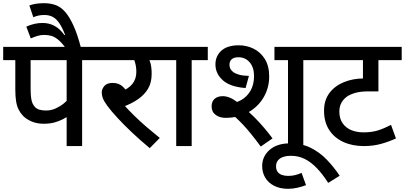

<svg xmlns="http://www.w3.org/2000/svg" viewBox="-20 -916 2539 1204"><path d="M495 -539V0H398V-225L423 -197Q399 -181 373.5 -168Q348 -155 319.5 -147.5Q291 -140 253 -140Q212 -140 179 -154Q146 -168 125 -189Q108 -207 97 -228.5Q86 -250 81 -280.5Q76 -311 76 -354V-539H0V-622H596V-539ZM398 -539H172V-364Q172 -326 175 -303.5Q178 -281 184 -268Q190 -255 200 -244Q211 -233 228 -228Q245 -223 268 -223Q300 -223 328 -235.5Q356 -248 378.5 -266Q401 -284 414 -302L398 -242Z M392 -615Q364 -652 342.5 -669Q321 -686 300.5 -691.5Q280 -697 255 -697Q235 -697 214 -690.5Q193 -684 173 -675L145 -749Q169 -760 194.5 -766Q220 -772 247 -772Q290 -772 324 -752.5Q358 -733 384 -696L388 -698Q369 -747 350 -773.5Q331 -800 309 -811Q287 -822 258 -822Q236 -822 219.5 -818Q203 -814 189 -808L164 -882Q184 -889 206 -892.5Q228 -896 256 -896Q297 -896 329.5 -884Q362 -872 389 -841Q416 -810 441 -755Q466 -700 488 -615Z M883 -539 906 -562Q917 -545 924 -518.5Q931 -492 931 -452Q931 -398 908.5 -360Q886 -322 846.5 -294.5Q807 -267 754 -247L757 -258Q786 -226 822.5 -190Q859 -154 900 -119Q941 -84 982 -51L919 13Q860 -36 808 -85Q756 -134 716.5 -177Q677 -220 654 -251Q632 -281 625 -300Q618 -319 618 -336Q618 -357 634 -376.5Q650 -396 687 -396Q726 -396 751.5 -371.5Q777 -347 797 -303L732 -339Q785 -358 810 -389.5Q835 -421 835 -465Q835 -495 827.5 -522Q820 -549 809 -561L851 -539H581V-622H1014V-539Z M1182 -539V0H1085V-539H999V-622H1283V-539Z M1882 -539V0H1786V-539H1701V-622H1983V-539ZM1394 -177Q1358 -177 1332.5 -195.5Q1307 -214 1307 -249Q1307 -280 1326 -296.5Q1345 -313 1377 -313Q1400 -313 1426 -301.5Q1452 -290 1491 -257L1504 -243Q1539 -217 1572 -184Q1605 -151 1635 -116Q1665 -81 1689 -48L1615 3Q1553 -82 1504.5 -133.5Q1456 -185 1414 -216L1406 -266Q1453 -267 1490.5 -287.5Q1528 -308 1550.5 -346.5Q1573 -385 1573 -439Q1573 -494 1545.5 -525.5Q1518 -557 1475 -557Q1447 -557 1433 -544.5Q1419 -532 1419 -510Q1419 -499 1423.5 -487.5Q1428 -476 1441 -465.5Q1454 -455 1478 -448Q1502 -441 1541 -440L1520 -364Q1424 -371 1377.5 -412.5Q1331 -454 1331 -512Q1331 -565 1368.5 -598.5Q1406 -632 1477 -632Q1527 -632 1570.5 -610.5Q1614 -589 1641 -545.5Q1668 -502 1668 -436Q1668 -366 1634 -307Q1600 -248 1538.5 -212.5Q1477 -177 1394 -177Z M1899 245Q1873 255 1844 261.5Q1815 268 1787 268Q1737 268 1700 249.5Q1663 231 1643.5 198.5Q1624 166 1624 125Q1624 65 1670.5 24Q1717 -17 1798 -17Q1873 -17 1929.5 11.5Q1986 40 2030 86Q2074 132 2110 186L2038 231Q2003 176 1967 138.5Q1931 101 1891.5 81Q1852 61 1805 61Q1759 61 1735 78.5Q1711 96 1711 126Q1711 149 1721.5 162.5Q1732 176 1749.5 181.5Q1767 187 1786 187Q1811 187 1831 182Q1851 177 1871 168Z M2499 -539H2353V-343H2294Q2244 -343 2213.5 -335Q2183 -327 2161 -314Q2135 -297 2121.5 -272.5Q2108 -248 2108 -217Q2108 -172 2129 -142.5Q2150 -113 2184 -99.5Q2218 -86 2259 -86Q2312 -86 2351 -98.5Q2390 -111 2432 -133L2463 -48Q2418 -27 2368.5 -13.5Q2319 0 2261 0Q2189 0 2132.5 -26Q2076 -52 2044 -101.5Q2012 -151 2012 -222Q2012 -288 2046 -333Q2080 -378 2137 -401Q2194 -424 2260 -424H2265L2256 -420V-539H1969V-622H2499Z"/></svg>

Font: Noto Sans Devanagari Medium
Style: Regular
Weight: 500
Version: Version 2.003